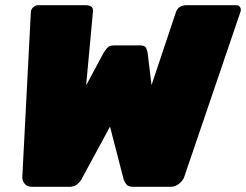

<svg xmlns="http://www.w3.org/2000/svg" viewBox="-20 -720 948 740"><path d="M104 0Q84 0 74.5 -12.5Q65 -25 66 -38L99 -675Q100 -685 108.5 -692.5Q117 -700 127 -700H308Q325 -700 332.5 -694Q340 -688 338 -673L312 -391L379 -516Q383 -523 392 -534Q401 -545 419 -545H521Q539 -545 543.5 -534Q548 -523 549 -516L564 -392L658 -673Q667 -700 700 -700H891Q901 -700 905.5 -692Q910 -684 907 -675L690 -38Q686 -25 671 -12.5Q656 0 636 0H493Q473 0 466 -10.5Q459 -21 457 -27L404 -232L293 -27Q290 -21 278.5 -10.5Q267 0 247 0Z"/></svg>

Font: Rubik Light Black
Style: Italic
Weight: 900
Italic angle: -12°
Version: Version 2.104